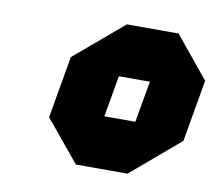

<svg xmlns="http://www.w3.org/2000/svg" viewBox="-57 -786 656 572"><g transform="rotate(10 271.0 -500.0)"><path d="M286.6 -562.5 264.6 -437.5H358.4L380.4 -562.5ZM135.7 -593.8 283.2 -718.8H439.5L542 -593.8L509.3 -406.2L362.3 -281.2H206.1L103 -406.2Z"/></g></svg>

Font: Signwood
Style: Italic
Weight: 400
Italic angle: -10°
Designer: GGBotNet
Foundry: GGBotNet
Version: 0.95